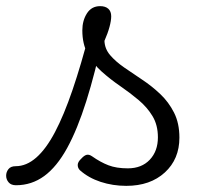

<svg xmlns="http://www.w3.org/2000/svg" viewBox="-109 -586 679 625"><path d="M-57 17Q-73 17 -81 7.5Q-89 -2 -89 -14Q-89 -26 -81.5 -35.5Q-74 -45 -58 -45Q-23 -45 9 -73Q41 -101 70 -156Q99 -211 127 -293Q155 -375 183 -483L227 -471Q201 -349 172 -257Q143 -165 109.5 -104Q76 -43 35 -13Q-6 17 -57 17ZM302 19Q258 19 218.5 6Q179 -7 151 -32Q144 -39 144 -49Q144 -59 156 -70Q165 -80 173 -82Q181 -84 191 -77Q218 -58 244 -48Q270 -38 307 -38Q352 -38 378.5 -66Q405 -94 405 -139Q405 -179 387.5 -208Q370 -237 342 -260.5Q314 -284 282 -306Q250 -328 222 -353Q194 -378 176.5 -410.5Q159 -443 159 -487Q159 -519 174 -542.5Q189 -566 217 -566Q234 -566 243.5 -557.5Q253 -549 253 -533Q253 -519 247.5 -498.5Q242 -478 231 -453Q232 -427 249.5 -406.5Q267 -386 295 -366.5Q323 -347 354 -326.5Q385 -306 412.5 -280Q440 -254 457.5 -219.5Q475 -185 475 -138Q475 -68 427.5 -24.5Q380 19 302 19Z"/></svg>

Font: Playwrite BE WAL Light
Style: Regular
Weight: 300
Version: Version 1.002